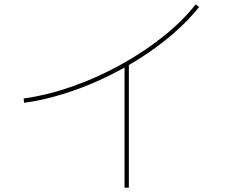

<svg xmlns="http://www.w3.org/2000/svg" viewBox="-20 -805 1040 885"><path d="M89 -351Q197 -366 310.5 -405.5Q424 -445 531.5 -504Q639 -563 729.5 -634.5Q820 -706 882 -785L898 -773Q847 -709 777.5 -649Q708 -589 625.5 -536.5Q543 -484 453 -442Q363 -400 271 -371.5Q179 -343 91 -331ZM554 60V-511H574V60Z"/></svg>

Font: M PLUS 1 Thin
Style: Regular
Weight: 100
Designer: Coji Morishita
Foundry: UNDERFOREST DESIGN
Version: Version 1.001